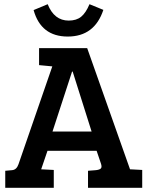

<svg xmlns="http://www.w3.org/2000/svg" viewBox="-20 -894 702 914"><path d="M68 -112 229 -578 166 -584V-665H395L599 -88H600L657 -85V0H399V-81L437 -84Q454 -86 460 -92Q466 -98 461 -114L440 -176H206L176 -88L236 -85V0H5V-81L38 -84Q59 -86 68 -112ZM323 -553 230 -268H416L326 -553ZM406 -874 472 -847Q430 -720 302.5 -720Q175 -720 140 -846L207 -874Q238 -796 307 -796Q344 -796 366.5 -814.5Q389 -833 406 -874Z"/></svg>

Font: Bree Serif
Style: Regular
Weight: 400
Designer: Veronika Burian, Jos Scaglione
Foundry: TypeTogether
Version: Version 1.002